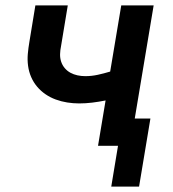

<svg xmlns="http://www.w3.org/2000/svg" viewBox="-20 -540 640 711"><path d="M392 151 417 0H343L371 -168Q346 -163 321.5 -160Q297 -157 273 -157Q251 -157 229 -160.5Q207 -164 186.5 -171.5Q166 -179 148.5 -191Q131 -203 117.5 -219Q104 -235 95.5 -254.5Q87 -274 84 -296Q81 -318 83 -340.5Q85 -363 89 -386L111 -520H231L206 -369Q203 -355 202.5 -340Q202 -325 206.5 -311.5Q211 -298 220 -287.5Q229 -277 241 -270.5Q253 -264 267 -261Q281 -258 296 -258Q319 -258 342 -263Q365 -268 388 -275L429 -520H549L479 -101H537L495 151Z"/></svg>

Font: Zed Sans Extended
Style: Bold Italic
Weight: 700
Width: 7
Italic angle: -9°
Designer: Belleve Invis
Foundry: Belleve Invis
Version: Version 1.0.0; ttfautohint (v1.8.4)